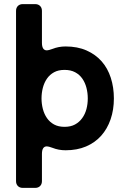

<svg xmlns="http://www.w3.org/2000/svg" viewBox="-20 -720 608 934"><path d="M58 161V-667Q58 -682 67 -691Q76 -700 91 -700H151Q166 -700 175 -691Q184 -682 184 -667V-512Q184 -475 208 -475Q216 -475 235 -482Q265 -494 299 -494Q357 -494 401 -474.5Q445 -455 474.5 -421.5Q504 -388 519 -341.5Q534 -295 534 -241Q534 -186 518 -139.5Q502 -93 472 -59.5Q442 -26 398.5 -7.5Q355 11 299 11Q265 11 235 -1Q216 -8 208 -8Q184 -8 184 29V161Q184 176 175 185Q166 194 151 194H91Q76 194 67 185Q58 176 58 161ZM294 -103Q324 -103 345 -114.5Q366 -126 380 -145.5Q394 -165 400.5 -189.5Q407 -214 407 -241Q407 -268 400.5 -293Q394 -318 380.5 -337.5Q367 -357 345.5 -368.5Q324 -380 294 -380Q264 -380 243 -368.5Q222 -357 208.5 -337.5Q195 -318 188.5 -293Q182 -268 182 -241Q182 -215 188.5 -190Q195 -165 208.5 -145.5Q222 -126 243 -114.5Q264 -103 294 -103Z"/></svg>

Font: Higure Gothic Black
Style: Regular
Weight: 900
Designer: Yoshimichi Ohira
Foundry: Positype
Version: Version 1.000